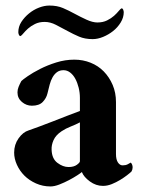

<svg xmlns="http://www.w3.org/2000/svg" viewBox="-20 -664 511 692"><path d="M227 -62Q246 -62 257 -70Q268 -78 268 -83V-223Q253 -215 235 -208Q217 -201 202 -191Q181 -177 173 -159Q165 -141 166 -124Q167 -92 187 -77Q207 -62 227 -62ZM162 8Q134 8 109.5 -3Q85 -14 68 -31Q51 -48 41 -70Q31 -92 31 -114Q31 -143 47 -165.5Q63 -188 83 -194Q97 -199 120.5 -207.5Q144 -216 170.5 -226.5Q197 -237 223 -247Q249 -257 268 -264V-311Q268 -330 263.5 -348Q259 -366 251.5 -380Q244 -394 233 -402.5Q222 -411 209 -411Q195 -411 185.5 -404Q176 -397 169.5 -385.5Q163 -374 159 -359Q155 -344 151 -327Q147 -310 134 -296.5Q121 -283 95 -283Q75 -283 59 -296.5Q43 -310 43 -331Q43 -341 47 -351Q51 -361 57 -372Q62 -377 80 -389.5Q98 -402 124.5 -415.5Q151 -429 183 -439Q215 -449 248 -449Q279 -449 306.5 -438Q334 -427 354 -406.5Q374 -386 386 -358Q398 -330 398 -296V-109Q398 -89 405 -78.5Q412 -68 422 -68Q433 -68 440.5 -72Q448 -76 451 -78Q454 -76 456 -71Q458 -66 458 -61Q458 -53 454 -46Q449 -41 438 -32.5Q427 -24 413 -15.5Q399 -7 383 -0.5Q367 6 351 6Q326 6 304 -10Q282 -26 275 -44Q272 -41 259 -32.5Q246 -24 229 -15Q212 -6 194 1Q176 8 162 8ZM158 -644Q186 -644 207 -635Q228 -626 248 -615Q270 -603 292 -593Q314 -583 331 -583Q351 -583 366 -590.5Q381 -598 391 -607Q401 -616 407.5 -624Q414 -632 418 -634Q422 -634 424 -629Q426 -624 426 -620Q426 -601 415 -583Q404 -565 387.5 -552Q371 -539 351.5 -531Q332 -523 314 -523Q286 -523 265 -532Q244 -541 224 -552Q202 -564 181.5 -574.5Q161 -585 141 -585Q121 -585 106 -577.5Q91 -570 81 -561Q71 -552 64.5 -544Q58 -536 54 -534Q50 -534 48 -539Q46 -544 46 -548Q46 -568 57 -585Q68 -602 84.5 -615.5Q101 -629 120.5 -636.5Q140 -644 158 -644Z"/></svg>

Font: Vermiglione
Style: Bold
Weight: 700
Version: Version 1.000